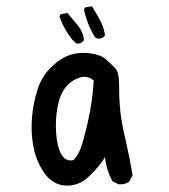

<svg xmlns="http://www.w3.org/2000/svg" viewBox="-20 -600 540 613"><path d="M185.5 -7.8Q146.5 -11.7 121.1 -48.3Q95.7 -85 86.9 -130.9Q78.1 -176.8 82 -223.6Q85.9 -270.5 99.6 -313.5Q113.3 -356.4 143.6 -385.7Q173.8 -415 204.1 -424.8Q234.4 -434.6 268.6 -429.7Q302.7 -424.8 319.3 -409.7Q335.9 -394.5 348.1 -382.3Q360.4 -370.1 360.4 -324.2Q360.4 -278.3 364.3 -243.2Q368.2 -208 380.9 -153.3Q393.6 -98.6 403.3 -41L393.6 -21.5Q379.9 -9.8 358.4 -11.7L338.9 -21.5Q319.3 -57.6 315.4 -98.6Q299.8 -71.3 265.1 -37.6Q230.5 -3.9 185.5 -7.8ZM214.8 -88.9Q227.5 -101.6 236.8 -124.5Q246.1 -147.5 260.7 -211.9Q275.4 -276.4 279.3 -342.8Q259.8 -360.4 233.9 -352.1Q208 -343.8 189.9 -321.8Q171.9 -299.8 164.1 -259.8Q156.2 -219.7 159.2 -175.8Q162.1 -131.8 175.8 -107.4Q189.5 -83 214.8 -88.9ZM222.7 -461.9 210.9 -473.6Q183.6 -506.8 169.9 -547.9L173.8 -554.7L195.3 -558.6Q212.9 -538.1 229.5 -517.6Q246.1 -497.1 248 -471.7Q238.3 -458 222.7 -461.9ZM289.1 -477.5 283.2 -481.4Q257.8 -522.5 248 -570.3L252 -576.2L273.4 -580.1Q287.1 -558.6 299.3 -535.6Q311.5 -512.7 315.4 -487.3Q305.7 -473.6 289.1 -477.5Z"/></svg>

Font: NaikaiFont
Style: Regular-Lite
Weight: 400
Version: Version 1.67